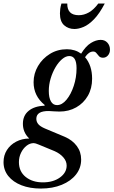

<svg xmlns="http://www.w3.org/2000/svg" viewBox="-115 -815 642 1086"><path d="M116 251.5Q54 251.5 6.5 233Q-41 214.5 -68 180.8Q-95 147 -95 102Q-95 63.5 -75.8 33.5Q-56.5 3.5 -23.5 -13.8Q9.5 -31 50.5 -31.5Q14.5 -65.5 14.5 -115Q14.5 -161.5 47.2 -188.2Q80 -215 136.5 -217L138 -221Q75 -272 75 -350Q75 -399 100 -441.5Q125 -484 167.5 -510.2Q210 -536.5 263.5 -536.5Q309.5 -536.5 344 -511.5Q370 -554 399 -571.8Q428 -589.5 454.5 -589.5Q478 -589.5 492.5 -573.5Q507 -557.5 507 -534Q507 -515 495.8 -501.8Q484.5 -488.5 467.5 -488.5Q453 -488.5 445 -497.2Q437 -506 430.2 -514.8Q423.5 -523.5 412 -523.5Q387.5 -523.5 366 -491.5Q406 -445.5 406 -369.5Q406 -315 382 -273.2Q358 -231.5 316.2 -207.8Q274.5 -184 221.5 -184Q206.5 -184 190.8 -185.2Q175 -186.5 162 -187Q90.5 -188 90.5 -143Q90.5 -126.5 101.2 -113.2Q112 -100 138.5 -88.5L253 -40.5Q295 -22 319.5 11Q344 44 344 87.5Q344 135 315 172Q286 209 234.5 230.2Q183 251.5 116 251.5ZM207.5 -220.5Q236 -220.5 261.2 -251Q286.5 -281.5 302.2 -329.2Q318 -377 318 -429Q318 -498 277 -498Q257 -498 236.5 -480.8Q216 -463.5 199 -434.8Q182 -406 171.5 -371Q161 -336 161 -300.5Q161 -262.5 173 -241.5Q185 -220.5 207.5 -220.5ZM127.5 216.5Q186 216.5 224 189Q262 161.5 262 121.5Q262 96.5 243.2 75Q224.5 53.5 194 40L104.5 3Q84.5 -5.5 76 -5.5Q54 -5.5 35 9.5Q16 24.5 4 49Q-8 73.5 -8 102Q-8 155 30.2 185.8Q68.5 216.5 127.5 216.5ZM306 -651Q272 -651 248 -672Q224 -693 224 -739.5Q224 -751.5 225.8 -765Q227.5 -778.5 232.5 -795H265.5Q264.5 -729 330.5 -729Q360 -729 387.8 -744.8Q415.5 -760.5 441 -795H477.5Q447.5 -737.5 416.8 -706Q386 -674.5 357.8 -662.8Q329.5 -651 306 -651Z"/></svg>

Font: Libre Caslon Condensed Medium Italic
Style: Regular
Weight: 500
Italic angle: -22.583°
Designer: Pablo Impallari, Rodrigo Fuenzalida, Katja Schimmel, Ertekin Erdin
Foundry: Pablo Impallari, Rodrigo Fuenzalida
Version: Version 2.000; ttfautohint (v1.8.4.7-5d5b);gftools[0.9.33]